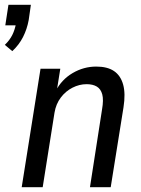

<svg xmlns="http://www.w3.org/2000/svg" viewBox="-43 -776 585 796"><path d="M8 -564 -23 -590Q-3 -609 8 -631Q19 -653 24 -682L36 -671H-21L-8 -756H85L76 -693Q69 -655 52.5 -622.5Q36 -590 8 -564ZM47 0 125 -491H207L192 -397H187Q212 -446 258 -473Q304 -500 356 -500Q402 -500 429.5 -481.5Q457 -463 467.5 -425.5Q478 -388 469 -331L416 0H330L380 -322Q387 -362 381 -384.5Q375 -407 358.5 -417Q342 -427 316 -427Q286 -427 257.5 -412.5Q229 -398 209 -371.5Q189 -345 183 -309L134 0Z"/></svg>

Font: Nunito Sans 10pt Condensed Medium
Style: Italic
Weight: 500
Width: 3
Italic angle: -9°
Designer: Vernon Adams
Foundry: Vernon Adams
Version: Version 3.101;gftools[0.9.27]